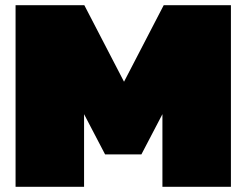

<svg xmlns="http://www.w3.org/2000/svg" viewBox="-20 -720 950 740"><path d="M40 0V-700H305L458 -405L611 -700H870V0H606V-280L525 -125H385L304 -280V0Z"/></svg>

Font: Golos Text Black
Style: Regular
Weight: 900
Designer: A.Korolkova, Vitaly Kuzmin
Foundry: ParaType Ltd
Version: Version 2.004